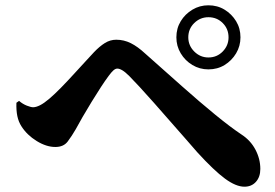

<svg xmlns="http://www.w3.org/2000/svg" viewBox="-20 -741 1040 725"><path d="M767 -479Q734 -479 706.5 -495.5Q679 -512 662.5 -539.5Q646 -567 646 -600Q646 -634 662.5 -661Q679 -688 706.5 -704.5Q734 -721 767 -721Q801 -721 828 -704.5Q855 -688 871.5 -661Q888 -634 888 -600Q888 -567 871.5 -539.5Q855 -512 828 -495.5Q801 -479 767 -479ZM903 -36Q871 -36 829.5 -66.5Q788 -97 725 -166Q708 -186 681 -216.5Q654 -247 623 -282.5Q592 -318 562 -352Q532 -386 507 -413Q482 -440 468 -454Q453 -469 442 -475.5Q431 -482 423 -482Q416 -482 408.5 -475.5Q401 -469 390 -454Q378 -438 361 -412Q344 -386 326 -356.5Q308 -327 292 -299.5Q276 -272 266 -253Q251 -227 235.5 -206.5Q220 -186 189 -186Q155 -186 118.5 -208.5Q82 -231 61 -264Q50 -281 45.5 -302.5Q41 -324 42 -353L52 -360Q66 -348 81.5 -342Q97 -336 105 -336Q116 -336 131 -343.5Q146 -351 166 -368Q186 -385 210.5 -410Q235 -435 259.5 -462Q284 -489 304.5 -511Q325 -533 335 -544Q356 -566 376 -578.5Q396 -591 419 -591Q448 -591 474 -578Q500 -565 528 -539Q600 -475 667 -415.5Q734 -356 792 -308.5Q850 -261 892 -233Q926 -211 944.5 -176Q963 -141 963 -103Q963 -73 946.5 -54.5Q930 -36 903 -36ZM767 -524Q799 -524 821 -546.5Q843 -569 843 -600Q843 -632 821 -654Q799 -676 767 -676Q736 -676 713.5 -654Q691 -632 691 -600Q691 -569 713.5 -546.5Q736 -524 767 -524Z"/></svg>

Font: Noto Serif HK ExtraLight Black
Style: Regular
Weight: 900
Version: Version 2.002-H1;hotconv 1.1.0;makeotfexe 2.6.0